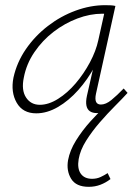

<svg xmlns="http://www.w3.org/2000/svg" viewBox="-20 -433 540 742"><path d="M120 5Q68 5 44.5 -36Q21 -77 32 -133Q45 -192 80 -243Q115 -294 165 -332.5Q215 -371 272.5 -392Q330 -413 386 -413Q398 -413 408 -412.5Q418 -412 426 -410L351 -71Q342 -29 370 -29Q389 -29 410.5 -46.5Q432 -64 458 -91L473 -74Q439 -37 410 -16.5Q381 4 354 4Q338 4 327.5 -3Q317 -10 314 -25Q311 -40 316 -63L357 -243L384 -277Q373 -226 346 -176Q319 -126 282.5 -85Q246 -44 204 -19.5Q162 5 120 5ZM134 -28Q168 -28 204.5 -51Q241 -74 272.5 -111Q304 -148 327.5 -192Q351 -236 360 -278L386 -395L406 -378Q401 -379 392 -379.5Q383 -380 375 -380Q328 -380 279 -361.5Q230 -343 187 -310Q144 -277 113 -231.5Q82 -186 72 -133Q62 -85 80.5 -56.5Q99 -28 134 -28ZM323 289Q274 289 255 258Q236 227 243 186Q250 148 274 109.5Q298 71 330 35.5Q362 0 396 -31.5Q430 -63 457 -87L473 -74Q454 -53 425 -24Q396 5 366 39.5Q336 74 313 110.5Q290 147 284 182Q278 218 292 238Q306 258 336 258Q354 258 369 251Q384 244 396 236L407 259Q389 273 368 281Q347 289 323 289Z"/></svg>

Font: Ysabeau ExtraLight
Style: Italic
Weight: 250
Italic angle: -12°
Version: Version 2.000;gftools[0.9.27.dev2+g8671c4b]